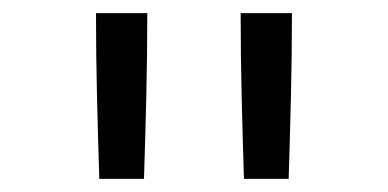

<svg xmlns="http://www.w3.org/2000/svg" viewBox="-20 -723 590 292"><path d="M131 -451Q129 -514 127.5 -577Q126 -640 126 -703H204Q204 -640 202.5 -577Q201 -514 199 -451ZM351 -451Q349 -514 347.5 -577Q346 -640 346 -703H424Q424 -640 422.5 -577Q421 -514 419 -451Z"/></svg>

Font: Lode Term
Style: Regular
Weight: 400
Monospace: yes
Designer: Belleve Invis
Foundry: Belleve Invis
Version: Version 29.2.0